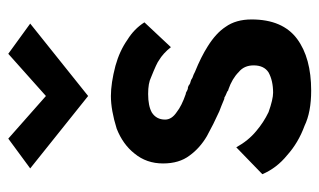

<svg xmlns="http://www.w3.org/2000/svg" viewBox="-174 -584 772 464"><g transform="rotate(-90 212.0 -352.0)"><path d="M88 -167 23 -104Q38 -69 69 -44Q99 -17 140 -2Q173 14 225 14Q304 14 350 -20Q397 -55 397 -130Q397 -168 379 -193Q364 -216 332 -236Q307 -252 270 -267Q268 -268 264 -270Q258 -272 256 -273Q255 -274 251 -276Q245 -278 245 -278Q243 -278 242 -279L240 -280Q238 -282 235 -283Q234 -284 230 -284Q228 -284 221 -288Q220 -289 217 -289Q188 -299 173 -311Q155 -323 155 -339Q155 -360 172 -371Q188 -380 217 -380Q243 -380 257 -373Q292 -359 298 -354Q315 -344 330 -325L390 -389Q374 -414 348 -430Q321 -449 285 -459Q243 -470 212 -470Q178 -470 133 -456Q95 -441 73 -413Q49 -384 49 -344Q49 -305 68 -280Q86 -255 115 -238Q144 -222 175 -208Q186 -204 205 -196Q208 -196 210 -195Q210 -194 211 -194Q212 -194 213 -193Q217 -191 220 -190Q223 -189 225 -187Q226 -186 228 -186Q254 -177 270 -161Q286 -148 286 -125Q286 -100 269 -89Q249 -78 220 -78Q204 -78 173 -89Q148 -101 127 -119Q104 -138 88 -167ZM109 -718 37 -665 212 -525 387 -665 314 -718 212 -627Z"/></g></svg>

Font: NM-font
Style: Medium
Weight: 500
Designer: ""
Foundry: ""
Version: ""